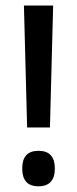

<svg xmlns="http://www.w3.org/2000/svg" viewBox="-20 -659 277 690"><path d="M171 -639 159.5 -201H77.5L66 -639ZM118.5 10.5Q88.5 10.5 74.2 -5.8Q60 -22 60 -51V-56Q60 -85 74.2 -101Q88.5 -117 118.5 -117Q148 -117 162.5 -101Q177 -85 177 -56V-51Q177 -22 162.5 -5.8Q148 10.5 118.5 10.5Z"/></svg>

Font: Anek Devanagari Medium
Style: Regular
Weight: 500
Designer: Kailash Malviya (Devanagari) & Yesha Goshar (Latin)
Foundry: Ek Type
Version: Version 1.003